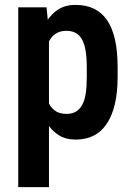

<svg xmlns="http://www.w3.org/2000/svg" viewBox="-20 -558 535 781"><path d="M179.2 -426.8V203.1H54.2V-528.3H169.4ZM458.5 -283.7V-245.1Q458.5 -183.1 447.5 -135.7Q436.5 -88.4 415 -55.7Q393.6 -22.9 361.8 -6.6Q330.1 9.8 287.6 9.8Q247.6 9.8 218.8 -8.3Q189.9 -26.4 169.9 -59.1Q149.9 -91.8 138.2 -135.7Q126.5 -179.7 120.6 -231V-290.5Q126 -345.2 137.5 -390.6Q148.9 -436 168.9 -469.2Q189 -502.4 218 -520.3Q247.1 -538.1 286.6 -538.1Q329.6 -538.1 361.8 -522.7Q394 -507.3 415.5 -476.1Q437 -444.8 447.8 -396.7Q458.5 -348.6 458.5 -283.7ZM333 -245.1V-283.7Q333 -322.8 328.4 -351.1Q323.7 -379.4 313.7 -397.5Q303.7 -415.5 287.8 -424.1Q272 -432.6 249.5 -432.6Q228 -432.6 211.9 -424.1Q195.8 -415.5 185.5 -399.9Q175.3 -384.3 169.2 -362.5Q163.1 -340.8 162.1 -314.5V-206.5Q164.6 -175.3 173.6 -149.9Q182.6 -124.5 201.2 -109.6Q219.7 -94.7 250.5 -94.7Q272.9 -94.7 288.8 -104Q304.7 -113.3 314.7 -131.8Q324.7 -150.4 328.9 -178.7Q333 -207 333 -245.1Z"/></svg>

Font: Roboto Condensed SemiBold
Style: Regular
Weight: 600
Designer: Christian Robertson
Foundry: Google
Version: Version 3.008; 2023